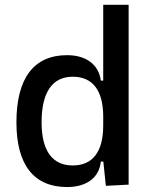

<svg xmlns="http://www.w3.org/2000/svg" viewBox="-20 -752 626 782"><path d="M253.4 9.8C333 9.8 384.3 -28.8 390.6 -93.8H400.9L411.1 4.9L503.9 0V-732.4H400.4V-423.8H390.6C382.3 -488.8 331.1 -527.3 253.4 -527.3C117.7 -527.3 46.9 -433.6 46.9 -253.9C46.9 -80.6 117.7 9.8 253.4 9.8ZM400.4 -241.2C400.4 -134.3 357.9 -78.1 276.4 -78.1C192.9 -78.1 149.4 -138.2 149.4 -253.9C149.4 -376 192.9 -439.5 276.4 -439.5C357.9 -439.5 400.4 -383.3 400.4 -276.4Z"/></svg>

Font: CaskaydiaCove Nerd Font
Style: Regular
Weight: 400
Designer: Aaron Bell
Foundry: Saja Typeworks
Version: Version 2111.1;Nerd Fonts 2.3.3